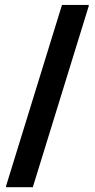

<svg xmlns="http://www.w3.org/2000/svg" viewBox="-20 -687 390 790"><path d="M115 83.3H5V78.3L235 -666.7H345V-661.7Z"/></svg>

Font: Familjen Grotesk Variable
Style: Regular
Weight: 400
Designer: Anders Wikstroem, Jonas Baeckman, Matilda Gysing, Kristian Moeller
Foundry: Familjen STHLM AB
Version: Version 2.000